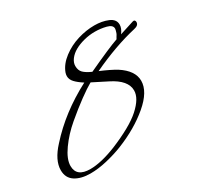

<svg xmlns="http://www.w3.org/2000/svg" viewBox="-124 -678 858 837"><g transform="rotate(-30 305.0 -259.5)"><path d="M443 -535Q481 -535 511 -522.5Q541 -510 541 -483Q541 -464 525 -443L597 -466Q603 -468 606.5 -465Q610 -462 610 -456Q610 -439 586 -434Q481 -410 360 -353Q406 -334 438 -315Q500 -275 500 -224Q500 -170 434 -114Q368 -58 273 -20Q235 -5 190.5 5.5Q146 16 107 16Q60 16 30.5 -3Q1 -22 1 -61Q1 -111 53 -167Q145 -270 281 -341Q256 -357 242.5 -371.5Q229 -386 229 -403Q229 -411 232 -420Q245 -455 280.5 -482Q316 -509 359 -522Q402 -535 443 -535ZM47 -56Q47 -1 116 -1Q170 -1 248 -32Q299 -53 338.5 -75Q378 -97 402.5 -119Q427 -141 439.5 -162Q452 -183 452 -203Q452 -254 378 -291Q316 -322 305 -328Q280 -314 241 -285.5Q202 -257 156.5 -218.5Q111 -180 79 -135Q47 -90 47 -56ZM515 -478Q515 -496 487.5 -503Q460 -510 431 -510Q403 -510 376 -503Q349 -496 328.5 -484.5Q308 -473 295.5 -456.5Q283 -440 283 -423Q283 -401 295.5 -388.5Q308 -376 335 -364Q453 -419 497 -434Q498 -436 500 -439.5Q502 -443 503.5 -445.5Q505 -448 507 -451Q509 -454 510 -457.5Q511 -461 512 -464Q513 -467 514 -471Q515 -475 515 -478Z"/></g></svg>

Font: Bilbo Swash Caps
Style: Regular
Weight: 400
Designer: Robert E. Leuschke
Foundry: Robert E. Leuschke
Version: Version 1.002